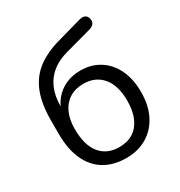

<svg xmlns="http://www.w3.org/2000/svg" viewBox="-170 -835 907 965"><g transform="rotate(-30 283.0 -353.0)"><path d="M285.2 8.9Q213 8.9 160.3 -22.5Q107.5 -54 79.2 -115.9Q50.8 -177.8 50.8 -267.6V-342.8Q50.8 -440.2 76.6 -505.1Q102.4 -570 154.8 -610Q207.2 -649.9 285.3 -671.5L430.6 -712.5Q448.7 -717.3 461.1 -711.3Q473.6 -705.2 477.5 -688.7Q481.4 -671.7 472.9 -660Q464.4 -648.3 445.9 -643.4L290.6 -600.9Q236.8 -586.2 200.7 -556.2Q164.6 -526.2 146.6 -482.6Q128.5 -439.1 128.5 -384.3V-344.6H115.3Q126.8 -388.7 152.9 -420.8Q179 -453 217.5 -470.6Q256 -488.2 303.2 -488.2Q366.3 -488.2 414.1 -457.9Q461.8 -427.7 488.3 -372.6Q514.8 -317.5 514.8 -242Q514.8 -165.5 486.4 -109.3Q458 -53.1 406.7 -22.1Q355.4 8.9 285.2 8.9ZM282.3 -56.4Q329.7 -56.4 363.3 -77.6Q396.9 -98.8 414.8 -139.7Q432.8 -180.6 432.8 -239.7Q432.8 -327 392.9 -374.9Q352.9 -422.9 282.8 -422.9Q236.4 -422.9 202.6 -401.7Q168.7 -380.5 150.8 -341.1Q132.8 -301.8 132.8 -247.3Q132.8 -153.3 172.2 -104.9Q211.6 -56.4 282.3 -56.4Z"/></g></svg>

Font: Nunito ExtraLight
Style: Regular
Weight: 200
Designer: Vernon Adams
Foundry: Vernon Adams
Version: Version 3.602